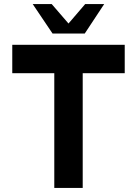

<svg xmlns="http://www.w3.org/2000/svg" viewBox="-20 -919 670 939"><path d="M590 -700V-561H384.5V0H245.5V-561H40V-700ZM237 -755 140 -899H233L315 -804L396.5 -899H489.5L394.5 -755Z"/></svg>

Font: Urbanist ExtraBold
Style: Regular
Weight: 800
Designer: Corey Hu
Foundry: Corey Hu
Version: Version 1.330; ttfautohint (v1.8.4.7-5d5b)